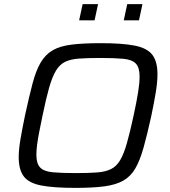

<svg xmlns="http://www.w3.org/2000/svg" viewBox="-20 -906 826 934"><path d="M347 8Q242 8 181.5 -3.5Q121 -15 96 -47.5Q71 -80 71 -142Q71 -178 79.5 -228.5Q88 -279 102 -346Q122 -438 138.5 -500.5Q155 -563 178 -602Q201 -641 236.5 -661.5Q272 -682 328.5 -689Q385 -696 470 -696Q576 -696 636 -684Q696 -672 721 -639.5Q746 -607 746 -545Q746 -507 738 -458Q730 -409 716 -342Q696 -251 678.5 -188.5Q661 -126 638.5 -87Q616 -48 580 -27.5Q544 -7 488 0.5Q432 8 347 8ZM349 -64Q410 -64 451 -67Q492 -70 519 -83Q546 -96 564 -126Q582 -156 597 -208.5Q612 -261 630 -344Q644 -409 651.5 -455Q659 -501 659 -534Q659 -578 640.5 -597Q622 -616 580 -620Q538 -624 468 -624Q406 -624 364.5 -621Q323 -618 296.5 -605Q270 -592 252 -562Q234 -532 219 -479.5Q204 -427 187 -344Q178 -300 171 -265Q164 -230 160.5 -202.5Q157 -175 157 -153Q157 -110 175.5 -91Q194 -72 236.5 -68Q279 -64 349 -64ZM582 -807 599 -886H673L656 -807ZM365 -807 382 -886H457L440 -807Z"/></svg>

Font: Saira SemiExpanded
Style: Italic
Weight: 400
Width: 6
Italic angle: -12°
Designer: Hector Gatti with collaboration of the Omnibus-Type team
Foundry: Omnibus-Type
Version: Version 1.101